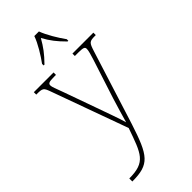

<svg xmlns="http://www.w3.org/2000/svg" viewBox="-311 -824 1122 1122"><g transform="rotate(-45 250.5 -263.0)"><path d="M160 -619V-606H167C212 -652 234 -682 262 -731C289 -682 312 -652 358 -606H364V-619C336 -657 297 -721 281 -766H243C228 -721 188 -657 160 -619ZM47 215V240H48C189 240 218 198 282 1L426 -455C444 -512 448 -516 497 -516H501V-536H328V-516H359C403 -516 407 -509 407 -495C407 -481 399 -455 389 -423L311 -182C292 -119 277 -71 266 -30C255 -72 226 -147 202 -217L132 -413C114 -462 105 -483 105 -495C105 -510 112 -516 155 -516H172V-536H9V-516H11C63 -516 66 -514 84 -463L253 4C197 163 183 215 47 215Z"/></g></svg>

Font: Noto Serif Thai SemiCondensed Thin
Style: Regular
Weight: 100
Width: 4
Designer: Monotype Design Team
Foundry: Monotype Imaging Inc.
Version: Version 2.002